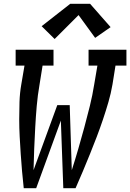

<svg xmlns="http://www.w3.org/2000/svg" viewBox="-20 -999 691 1019"><path d="M106 0Q101 -45 97 -90.5Q93 -136 90 -181.5Q87 -227 84.5 -273Q82 -319 82 -365Q82 -411 83.5 -458Q85 -505 93 -551L110 -651H63V-735H264V-651H206L190 -551Q180 -494 175 -437Q170 -380 167 -323Q164 -266 161.5 -209Q159 -152 158 -96L284 -441H350L361 -96Q379 -152 395.5 -209Q412 -266 427.5 -323Q443 -380 457 -437Q471 -494 480 -551L497 -651H450V-735H651V-651H593L577 -551Q569 -504 555.5 -457.5Q542 -411 526.5 -365Q511 -319 493.5 -273Q476 -227 457.5 -181.5Q439 -136 420 -90.5Q401 -45 381 0H316L303 -359L172 0ZM270 -792 201 -860 353 -979H458L567 -855L485 -798L397 -919Z"/></svg>

Font: Iosevka Curly Slab MdExObl
Style: Regular
Weight: 500
Width: 7
Italic angle: -9°
Monospace: yes
Designer: Belleve Invis
Foundry: Belleve Invis
Version: Version 11.1.0; ttfautohint (v1.8.3)